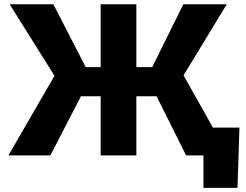

<svg xmlns="http://www.w3.org/2000/svg" viewBox="-20 -748 1182 924"><path d="M636.2 -727.5V0H464.4V-727.5ZM20.5 0 242.2 -383.3 26.4 -727.5H236.8L392.6 -424.8H712.4L862.3 -727.5H1071.3L863.3 -385.3L1080.1 0H875.5L733.4 -284.7H369.6L222.2 0ZM959 156.2V0H914.6V-133.8H1132.3L1123 156.2Z"/></svg>

Font: Inter 17pt ExtraBold
Style: Regular
Weight: 800
Version: Version 4.001;git-66647c0bb